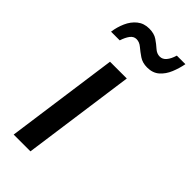

<svg xmlns="http://www.w3.org/2000/svg" viewBox="-236 -775 820 820"><g transform="rotate(45 174.0 -365.5)"><path d="M42.2 0 113.2 -511H214.5L143.5 0ZM25.5 -604.8Q29.8 -636.2 42.5 -665Q55.2 -693.8 77.5 -711.8Q99.8 -729.8 131.8 -729.8Q161.8 -729.8 180.9 -716.6Q200 -703.5 215 -690Q230 -676.5 247.5 -676.5Q264.5 -676.5 276.6 -690.9Q288.8 -705.2 296.5 -731.2H348.2Q342.5 -701 330.5 -671.9Q318.5 -642.8 297.2 -624.1Q276 -605.5 242.5 -605.5Q214.2 -605.5 194.4 -619Q174.5 -632.5 158.6 -646Q142.8 -659.5 125 -659.5Q108.5 -659.5 97.1 -644.4Q85.8 -629.2 78 -604.8Z"/></g></svg>

Font: Chivo Medium
Style: Italic
Weight: 500
Italic angle: -8.05°
Designer: Hector Gatti
Foundry: Omnibus-Type
Version: Version 2.002